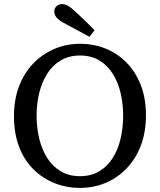

<svg xmlns="http://www.w3.org/2000/svg" viewBox="-20 -899 778 934"><path d="M369 15Q303 15 244.5 -8.5Q186 -32 141.5 -76.5Q97 -121 72.5 -186Q48 -251 48 -334Q48 -415 73 -480Q98 -545 142 -590.5Q186 -636 244.5 -661Q303 -686 369 -686Q436 -686 494 -662.5Q552 -639 596 -594Q640 -549 665 -485Q690 -421 690 -338Q690 -257 665.5 -192Q641 -127 596.5 -80.5Q552 -34 494 -9.5Q436 15 369 15ZM369 -42Q423 -42 462.5 -65.5Q502 -89 528 -130Q554 -171 566.5 -224Q579 -277 579 -336Q579 -395 566.5 -447.5Q554 -500 528 -541Q502 -582 462.5 -605.5Q423 -629 369 -629Q316 -629 276 -605.5Q236 -582 210 -541Q184 -500 171 -447.5Q158 -395 158 -336Q158 -277 171 -224Q184 -171 210 -130Q236 -89 276 -65.5Q316 -42 369 -42ZM440 -752 415 -720Q383 -737 352.5 -754Q322 -771 291 -787Q266 -801 255 -814Q244 -827 244 -843Q244 -859 255 -869Q266 -879 282 -879Q297 -879 311 -871Q325 -863 345 -844Q369 -822 393 -799Q417 -776 440 -752Z"/></svg>

Font: Source Serif 4
Style: Regular
Weight: 400
Designer: Frank Grießhammer
Foundry: Adobe Systems Incorporated
Version: Version 4.004;hotconv 1.0.116;makeotfexe 2.5.65601